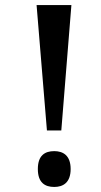

<svg xmlns="http://www.w3.org/2000/svg" viewBox="-20 -734 400 761"><path d="M166 -217H223L263 -714H125ZM195 7C230 7 260 -10 260 -64C260 -118 230 -135 195 -135C158 -135 130 -118 130 -64C130 -10 158 7 195 7Z"/></svg>

Font: Noto Serif Devanagari Condensed SemiBold
Style: Regular
Weight: 600
Width: 3
Designer: Universal Thirst, Indian Type Foundry and the Monotype Design Team
Foundry: Monotype Imaging Inc.
Version: Version 2.004